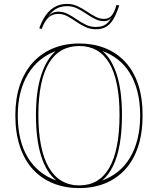

<svg xmlns="http://www.w3.org/2000/svg" viewBox="-20 -945 806 980"><path d="M384.5 -723Q455.9 -723 515.1 -699.8Q574.2 -676.6 617.6 -630.7Q661 -584.8 684.4 -516.3Q707.8 -447.7 707.8 -356.1Q707.8 -265.9 684.8 -196.4Q661.8 -126.8 618.9 -80.1Q576 -33.4 516.6 -9.2Q457.2 15 384.5 15Q311.1 15 251 -9.4Q191 -33.8 147.8 -80.7Q104.7 -127.7 81.5 -197.2Q58.3 -266.8 58.3 -356.5Q58.3 -441.7 81 -509.3Q103.8 -577 146.5 -624.6Q189.2 -672.3 249.5 -697.6Q309.8 -723 384.5 -723ZM384.5 -710.2Q333.8 -710.2 294.7 -688.2Q255.7 -666.2 229.3 -622.1Q202.9 -578 189.4 -512.1Q175.9 -446.3 175.9 -358.3Q175.9 -269.4 189.4 -202Q202.9 -134.6 229.3 -89.6Q255.7 -44.7 294.7 -21.7Q333.8 1.3 384.5 1.3Q435.1 1.3 473.5 -21Q511.8 -43.4 537.7 -88.3Q563.6 -133.3 576.8 -200.7Q590.1 -268 590.1 -358.7Q590.1 -447.2 576.8 -513.2Q563.6 -579.3 537.7 -623Q511.8 -666.6 473.5 -688.4Q435.1 -710.2 384.5 -710.2ZM268 -23.6Q216.3 -64.7 189.9 -149Q163.5 -233.2 163.5 -358.3Q163.5 -479.8 190.3 -561.6Q217 -643.5 264.5 -684Q219.4 -667.4 183.6 -637.8Q147.8 -608.2 122.7 -566.4Q97.5 -524.7 84.1 -472Q70.7 -419.3 70.7 -356.5Q70.7 -289.6 84 -235.3Q97.4 -181.1 123.2 -139.3Q149 -97.6 185.3 -68.7Q221.5 -39.8 268 -23.6ZM501.4 -23.6Q546.3 -39.8 581.8 -68.5Q617.4 -97.2 642.8 -138.9Q668.1 -180.6 681.8 -234.9Q695.4 -289.1 695.4 -356.1Q695.4 -423.1 681.6 -477.1Q667.7 -531.2 642.6 -572.1Q617.5 -612.9 582 -640.8Q546.4 -668.7 503 -684.4Q550.5 -644.4 576.5 -562.7Q602.5 -481 602.5 -358.7Q602.5 -274.9 591.1 -209.3Q579.6 -143.7 557 -97.5Q534.3 -51.2 501.4 -23.6ZM469.9 -795.7Q440.4 -795.7 415.4 -807.5Q390.4 -819.3 368 -834.9Q345.6 -850.5 323.6 -862.3Q301.7 -874 277.9 -874Q246.7 -874 226.9 -855.1Q207.1 -836.2 192.5 -796.9L180.4 -800.6Q192.8 -836.2 211.7 -864.4Q230.6 -892.5 258 -908.8Q285.5 -925.1 322.7 -925.1Q351 -925.1 375.6 -913.5Q400.1 -902 422.5 -886.8Q445 -871.6 466.9 -860.1Q488.7 -848.5 510.7 -848.5Q535.8 -848.5 550.3 -866.1Q564.7 -883.7 574.7 -920L588.6 -917.2Q574.3 -872.7 558 -846.1Q541.7 -819.5 520.9 -807.6Q500 -795.7 469.9 -795.7ZM469.9 -807.3Q489.8 -807.3 505.1 -813Q520.3 -818.8 532.8 -832.2Q545.3 -845.6 555.1 -868.3Q548.8 -852 537.9 -844.5Q527.1 -837 510.7 -837Q486.7 -837 464.2 -848.6Q441.6 -860.1 419.6 -875.3Q397.7 -890.5 373.9 -902Q350.1 -913.6 322.7 -913.6Q286.5 -913.6 261.4 -896.8Q236.3 -880.1 219.1 -848.7Q229.3 -867.1 243.3 -876.3Q257.4 -885.5 277.9 -885.5Q303.1 -885.5 326 -873.8Q348.9 -862 371.3 -846.4Q393.7 -830.8 417.8 -819Q441.9 -807.3 469.9 -807.3Z"/></svg>

Font: Kalnia Glaze Thin
Style: Regular
Weight: 100
Version: Version 1.110